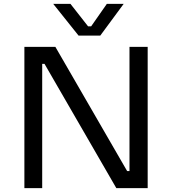

<svg xmlns="http://www.w3.org/2000/svg" viewBox="-20 -972 889 992"><path d="M498 -788H386L255 -952H344L435 -836H451L532 -952H619ZM198 0H106V-730H266L637 -88H649V-730H743V0H581L210 -642H198Z"/></svg>

Font: Sora
Style: Regular
Weight: 400
Designer: Jonathan Barnbrook, Julián Moncada
Foundry: Barnbrook Fonts
Version: Version 2.000